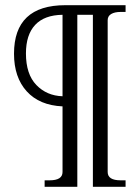

<svg xmlns="http://www.w3.org/2000/svg" viewBox="-20 -720 538 740"><path d="M152 -25H171Q221 -25 221 -57V-310Q132 -314 83 -368Q34 -422 34 -513Q34 -700 232 -700H464V-674H445Q422 -674 408.5 -666Q395 -658 395 -642V-57Q395 -25 445 -25H464V0H338V-663H278V0H152ZM221 -663Q151 -662 115.5 -624Q80 -586 80 -514Q80 -434 120 -392.5Q160 -351 221 -349Z"/></svg>

Font: TavirajRegular
Style: Regular
Weight: 400
Designer: Katatrad Team
Foundry: CadsonDemak
Version: Version 1.000